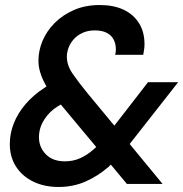

<svg xmlns="http://www.w3.org/2000/svg" viewBox="-20 -732 729 764"><path d="M213 12Q156 12 112 -9.5Q68 -31 43.5 -69.5Q19 -108 19 -159Q19 -201 35 -241.5Q51 -282 82 -318Q113 -354 156 -382L165 -388L159 -399Q147 -421 140 -444Q133 -467 133 -491Q133 -531 149.5 -570Q166 -609 198 -641Q230 -673 275 -692.5Q320 -712 377 -712Q432 -712 471.5 -693.5Q511 -675 533 -640Q555 -605 555 -556Q555 -546 553.5 -535.5Q552 -525 550 -514H438Q440 -520 440.5 -525.5Q441 -531 441 -536Q441 -558 432 -575Q423 -592 404.5 -601.5Q386 -611 357 -611Q330 -611 309 -601.5Q288 -592 274 -576.5Q260 -561 253 -542.5Q246 -524 246 -506Q246 -472 269.5 -438Q293 -404 329 -360L435 -232L569 -405H689L496 -159L627 0H485L421 -77L412 -68Q369 -31 320 -9.5Q271 12 213 12ZM238 -90Q271 -90 299 -102.5Q327 -115 353 -138L363 -147L222 -316L210 -309Q177 -289 156 -256Q135 -223 135 -186Q135 -146 162.5 -118Q190 -90 238 -90Z"/></svg>

Font: Rethink Sans SemiBold
Style: Italic
Weight: 600
Italic angle: -10°
Designer: The Rethink Sans project authors (Hans Thiessen). DM Sans designed by Colophon Foundry.
Foundry: Rethink Communications LLC
Version: Version 1.001